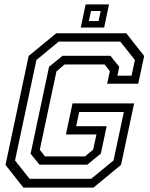

<svg xmlns="http://www.w3.org/2000/svg" viewBox="-20 -851 679 871"><path d="M86 0 5 -103 110 -597 235 -700H553L634 -597L607 -471H466L478.5 -528L454.5 -558.5H273L236 -527L160.5 -171.5L184 -141.5H365.5L402.5 -172L417.5 -241H279L309 -382H588.5L529 -103L404 0ZM114 -39.8H393.5L495 -123.2L541.8 -342.8H339.2L325.5 -278.5H463.8L437.5 -154.2L376 -104H159.2L118.8 -153.5L202.5 -547.8L263.8 -598H480.8L521 -547.8L512.5 -507.8H576.8L592 -578.8L525.8 -662.2H246.2L145.2 -578.8L48.2 -123.2ZM346.5 -726 368.5 -831H474.5L452.5 -726ZM383.2 -755.5H427.2L436.8 -801H392.8Z"/></svg>

Font: Tourney Thin
Style: Italic
Weight: 100
Italic angle: -12°
Designer: Tyler Finck
Foundry: Etcetera Type Co
Version: Version 1.015